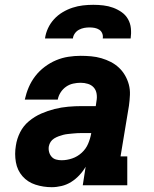

<svg xmlns="http://www.w3.org/2000/svg" viewBox="-20 -770 640 798"><path d="M195 8Q160 8 127.5 -2.5Q95 -13 73.5 -37.5Q52 -62 46 -96Q40 -130 46 -165Q50 -193 63.5 -220Q77 -247 100.5 -266.5Q124 -286 151.5 -298Q179 -310 207 -317Q235 -324 263.5 -326.5Q292 -329 320 -329H378L381 -350Q384 -365 381.5 -380.5Q379 -396 369.5 -406.5Q360 -417 345.5 -421.5Q331 -426 315 -426Q300 -426 284 -422.5Q268 -419 254.5 -409.5Q241 -400 232 -386Q223 -372 220 -356H83Q89 -383 99.5 -407.5Q110 -432 126.5 -453.5Q143 -475 165.5 -492Q188 -509 213 -519.5Q238 -530 264 -534Q290 -538 315 -538Q337 -538 359 -536Q381 -534 401.5 -528Q422 -522 440.5 -512.5Q459 -503 474 -489Q489 -475 499.5 -457Q510 -439 515.5 -418.5Q521 -398 520 -375.5Q519 -353 516 -331L481 -120H509V0H324L336 -77Q325 -58 309.5 -41.5Q294 -25 275.5 -13.5Q257 -2 236 3Q215 8 195 8ZM236 -104Q258 -104 280 -111.5Q302 -119 319.5 -135Q337 -151 346 -172Q355 -193 359 -215V-217H320Q310 -217 300.5 -216.5Q291 -216 281.5 -215Q272 -214 262 -213Q252 -212 242.5 -209.5Q233 -207 223.5 -203.5Q214 -200 205 -194.5Q196 -189 190.5 -180.5Q185 -172 183 -162Q181 -150 184 -138.5Q187 -127 194.5 -118.5Q202 -110 213 -107Q224 -104 236 -104ZM167 -610Q170 -632 179.5 -652.5Q189 -673 204.5 -690Q220 -707 240 -719Q260 -731 281.5 -738Q303 -745 324.5 -747.5Q346 -750 368 -750Q389 -750 410 -747.5Q431 -745 450 -738Q469 -731 485.5 -719.5Q502 -708 512 -690.5Q522 -673 524 -652Q526 -631 523 -610H407Q409 -621 405 -631Q401 -641 392.5 -646.5Q384 -652 373.5 -654Q363 -656 352 -656Q341 -656 330 -654Q319 -652 308.5 -646.5Q298 -641 291 -631Q284 -621 283 -610Z"/></svg>

Font: Iosevka Slab HvExObl
Style: Regular
Weight: 900
Width: 7
Italic angle: -9°
Monospace: yes
Designer: Belleve Invis
Foundry: Belleve Invis
Version: Version 11.1.1; ttfautohint (v1.8.3)